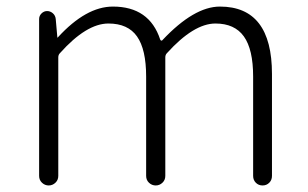

<svg xmlns="http://www.w3.org/2000/svg" viewBox="-20 -567 943 587"><path d="M99.6 -29.3V-508.8Q99.6 -518.6 106.9 -525.9Q114.3 -533.2 124 -533.2Q133.8 -533.2 141.6 -526.4Q149.4 -519.5 150.4 -508.8L155.3 -453.1Q155.3 -452.1 156.2 -452.1Q157.2 -452.1 157.2 -453.1Q243.2 -546.9 325.2 -546.9Q436.5 -546.9 469.7 -446.3Q470.7 -443.4 473.1 -442.9Q475.6 -442.4 476.6 -444.3Q573.2 -546.9 652.3 -546.9Q811.5 -546.9 811.5 -340.8V-29.3Q811.5 -16.6 803.2 -8.3Q794.9 0 782.7 0Q770.5 0 762.2 -8.3Q753.9 -16.6 753.9 -29.3V-333Q753.9 -416 725.6 -455.6Q697.3 -495.1 638.7 -495.1Q572.3 -495.1 490.2 -404.3Q485.4 -399.4 485.4 -391.6V-29.3Q485.4 -16.6 476.6 -8.3Q467.8 0 456.1 0Q444.3 0 435.5 -8.3Q426.8 -16.6 426.8 -29.3V-333Q426.8 -416 398.9 -455.6Q371.1 -495.1 311.5 -495.1Q244.1 -495.1 163.1 -404.3Q158.2 -399.4 158.2 -391.6V-29.3Q158.2 -16.6 149.4 -8.3Q140.6 0 128.9 0Q117.2 0 108.4 -8.3Q99.6 -16.6 99.6 -29.3Z"/></svg>

Font: Gen Jyuu Gothic P Light
Style: Regular
Weight: 200
Designer: [Source Han Sans]
Ryoko NISHIZUKA  (kana & ideographs); Paul D. Hunt (Latin, Greek & Cyrillic); Wenlong ZHANG  (bopomofo
Version: Version 1.002.20150607